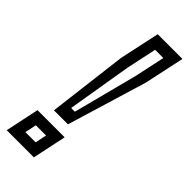

<svg xmlns="http://www.w3.org/2000/svg" viewBox="-270 -749 785 785"><g transform="rotate(45 122.0 -357.0)"><path d="M42.5 -194 85 -539.5 122.5 -714H265.5L228 -539.5L123.5 -194ZM85.5 -250.5H107L179.5 -530L207.5 -661.5H160L132 -530ZM-36.5 0 -5.5 -147H151.5L120.5 0ZM23 -48.5H82L92.5 -98.5H33.5Z"/></g></svg>

Font: Tourney Thin Medium
Style: Italic
Weight: 500
Italic angle: -12°
Version: Version 1.015